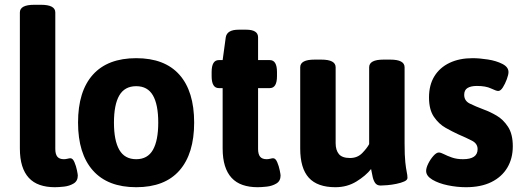

<svg xmlns="http://www.w3.org/2000/svg" viewBox="-20 -774 2185 802"><path d="M209 8Q174 8 146.5 -1.5Q119 -11 100.5 -31Q82 -51 72.5 -81.5Q63 -112 63 -154V-722Q63 -754 123 -754H151Q211 -754 211 -722V-152Q211 -130 219.5 -119.5Q228 -109 247 -109Q254 -109 262 -111Q270 -113 274 -113Q284 -113 291 -96.5Q298 -80 301.5 -62.5Q305 -45 305 -41Q305 -18 287.5 -7.5Q270 3 247.5 5.5Q225 8 209 8Z M549 8Q430 8 368 -62Q306 -132 306 -262Q306 -393 368 -462Q430 -531 549 -531Q668 -531 729.5 -461.8Q791 -392.5 791 -262Q791 -132 729.7 -62Q668.4 8 549 8ZM549 -109Q596.6 -109 618.8 -148Q641 -187 641 -262Q641 -337 618.8 -375.5Q596.6 -414 549 -414Q500.9 -414 478.4 -375.5Q456 -337 456 -261.6Q456 -187 478.4 -148Q500.9 -109 549 -109Z M1056 8Q1021 8 993.5 -1.5Q966 -11 947.5 -31Q929 -51 919.5 -81.5Q910 -112 910 -154V-406H894Q864 -406 864 -456V-473Q864 -523 894 -523H910L923 -618Q928 -650 977 -650H1008Q1058 -650 1058 -618V-523H1107Q1137 -523 1137 -473V-456Q1137 -406 1107 -406H1058V-152Q1058 -130 1066.5 -119.5Q1075 -109 1094 -109Q1101 -109 1109 -111Q1117 -113 1121 -113Q1131 -113 1138 -96.5Q1145 -80 1148.5 -62.5Q1152 -45 1152 -41Q1152 -18 1134.5 -7.5Q1117 3 1094.5 5.5Q1072 8 1056 8Z M1381 8Q1306 8 1270 -31.5Q1234 -71 1234 -154V-493Q1234 -525 1294 -525H1322Q1382 -525 1382 -493V-176Q1382 -147 1395.5 -130.5Q1409 -114 1442 -114Q1473 -114 1493 -134.5Q1513 -155 1522 -172V-493Q1522 -525 1582 -525H1610Q1670 -525 1670 -493V-176Q1670 -124 1673 -96.5Q1676 -69 1679 -55.5Q1682 -42 1682 -31Q1682 -22 1668.5 -16Q1655 -10 1635.5 -6Q1616 -2 1597.5 -0.5Q1579 1 1570 1Q1554 1 1546.5 -10.5Q1539 -22 1536 -38.5Q1533 -55 1530 -68Q1508 -40 1469 -16Q1430 8 1381 8Z M1926 8Q1889 8 1850.5 0Q1812 -8 1786 -23.5Q1760 -39 1760 -60Q1760 -73 1769 -91Q1778 -109 1790.5 -123Q1803 -137 1813 -137Q1821 -137 1834.5 -130Q1848 -123 1868 -116Q1888 -109 1914 -109Q1975 -109 1975 -151Q1975 -174 1952 -186Q1929 -198 1894 -213Q1870 -224 1841.5 -240Q1813 -256 1792.5 -286Q1772 -316 1772 -367Q1772 -419 1794.5 -455.5Q1817 -492 1858 -511.5Q1899 -531 1954 -531Q1983 -531 2018 -525.5Q2053 -520 2078.5 -507Q2104 -494 2104 -473Q2104 -462 2097 -443Q2090 -424 2080.5 -409Q2071 -394 2061 -394Q2053 -394 2031 -404.5Q2009 -415 1972 -415Q1947 -415 1933 -406.5Q1919 -398 1919 -378Q1919 -353 1942 -341.5Q1965 -330 2002 -316Q2027 -307 2054.5 -291Q2082 -275 2102 -244.5Q2122 -214 2122 -163Q2122 -112 2099 -73.5Q2076 -35 2032.5 -13.5Q1989 8 1926 8Z"/></svg>

Font: Asap
Style: Regular
Weight: 400
Designer: Pablo Cosgaya
Foundry: Omnibus-Type
Version: Version 3.001